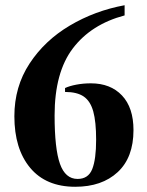

<svg xmlns="http://www.w3.org/2000/svg" viewBox="-20 -705 561 735"><path d="M277 -20Q318 -20 333 -57.5Q348 -95 348 -170Q348 -239 337 -278.5Q326 -318 300.5 -335.5Q275 -353 229 -353V-368Q246 -376 272.5 -381Q299 -386 328 -386Q403 -386 447 -339.5Q491 -293 491 -207Q491 -102 430.5 -46Q370 10 268 10Q156 10 95.5 -62.5Q35 -135 35 -260Q35 -373 93 -461.5Q151 -550 247 -607Q343 -664 457 -685V-646Q329 -612 259 -520Q189 -428 189 -263Q189 -136 209.5 -78Q230 -20 277 -20Z"/></svg>

Font: FFF_NEPSZA-BADSAG Bold
Style: Regular
Weight: 700
Designer: bBox Type GmbH
Foundry: bBox Type GmbH
Version: Version 0.002